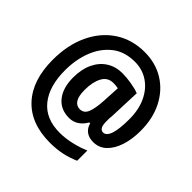

<svg xmlns="http://www.w3.org/2000/svg" viewBox="-197 -901 1169 1169"><g transform="rotate(45 387.0 -316.5)"><path d="M730 -359Q730 -287 711.5 -230Q693 -173 658 -139.5Q623 -106 573 -106Q536 -106 512 -124Q488 -142 480 -174H472Q455 -143 428 -124.5Q401 -106 365 -106Q292 -106 250.5 -157.5Q209 -209 209 -299Q209 -369 233.5 -421Q258 -473 302 -501Q346 -529 404 -529Q439 -529 481 -522Q523 -515 551 -504L543 -298Q541 -284 541 -271Q541 -258 541 -253Q541 -217 550.5 -203.5Q560 -190 574 -190Q631 -190 631 -361Q631 -443 602 -504Q573 -565 522.5 -598.5Q472 -632 408 -632Q320 -632 261.5 -586Q203 -540 173 -463.5Q143 -387 143 -294Q143 -157 205.5 -79.5Q268 -2 389 -2Q437 -2 489 -14Q541 -26 585 -45V43Q543 62 494.5 72.5Q446 83 390 83Q225 83 135 -14Q45 -111 45 -287Q45 -414 90.5 -511Q136 -608 218 -662Q300 -716 408 -716Q503 -716 575.5 -671Q648 -626 689 -545.5Q730 -465 730 -359ZM312 -296Q312 -240 328.5 -215Q345 -190 374 -190Q409 -190 423.5 -225.5Q438 -261 442 -331L448 -444Q439 -446 429 -447Q419 -448 407 -448Q358 -448 335 -405Q312 -362 312 -296Z"/></g></svg>

Font: Noto Sans Kannada Condensed
Style: Bold
Weight: 700
Width: 3
Designer: Jelle Bosma - Monotype Design Team
Foundry: Monotype Imaging Inc.
Version: Version 2.005; ttfautohint (v1.8.4.7-5d5b)